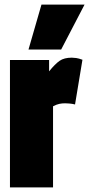

<svg xmlns="http://www.w3.org/2000/svg" viewBox="-20 -809 385 829"><path d="M192 -550V-501Q218 -533 237.5 -546.5Q257 -560 290 -560Q298 -560 309 -558.5Q320 -557 336 -551L304 -358Q292 -361 280 -362Q268 -363 261 -363Q248 -363 236 -360.5Q224 -358 209 -350V0H23V-550ZM103 -595 159 -789H345L244 -595Z"/></svg>

Font: Georama Condensed Black
Style: Regular
Weight: 900
Width: 3
Designer: Jean-Baptiste Levee
Foundry: Production Type
Version: Version 1.000